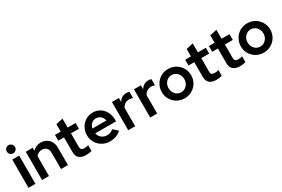

<svg xmlns="http://www.w3.org/2000/svg" viewBox="96 -1876 4447 3023"><g transform="rotate(-30 2319.5 -364.5)"><path d="M123 -590Q92 -590 70.5 -612Q49 -634 49 -665Q49 -695 71 -717Q93 -739 123 -739Q138 -739 152 -733Q166 -727 176 -716.5Q186 -706 192 -693Q198 -680 198 -665Q198 -634 176 -612Q154 -590 123 -590ZM186 -513V0H60V-513Z M306 0V-513H432V-459Q461 -488 498 -505Q535 -522 580 -522Q623 -522 659.5 -507Q696 -492 722 -465Q748 -438 762.5 -401.5Q777 -365 777 -322V0H651V-300Q651 -351 621 -382.5Q591 -414 541 -414Q506 -414 478 -399.5Q450 -385 432 -359V0Z M941 -141V-408H837V-513H941V-648Q973 -655 1004.5 -661.5Q1036 -668 1068 -676V-513H1212V-408H1068V-167Q1068 -129 1084 -114.5Q1100 -100 1138 -100Q1158 -100 1173.5 -102.5Q1189 -105 1209 -112V-7Q1188 0 1158.5 4Q1129 8 1108 8Q1027 8 984 -29Q941 -66 941 -141Z M1745 -64Q1698 -26 1648.5 -8Q1599 10 1539 10Q1485 10 1436.5 -9.5Q1388 -29 1351 -64Q1314 -99 1292 -148Q1270 -197 1270 -256Q1270 -310 1289 -358Q1308 -406 1342 -442.5Q1376 -479 1423.5 -500Q1471 -521 1527 -521Q1580 -521 1626 -500.5Q1672 -480 1705.5 -443.5Q1739 -407 1758 -356Q1777 -305 1777 -245V-217H1398Q1403 -191 1416.5 -169Q1430 -147 1449.5 -131Q1469 -115 1493.5 -106Q1518 -97 1545 -97Q1579 -97 1609.5 -107.5Q1640 -118 1663 -141Q1683 -121 1704 -102.5Q1725 -84 1745 -64ZM1525 -417Q1475 -417 1441.5 -386Q1408 -355 1397 -305H1653Q1642 -354 1607.5 -385.5Q1573 -417 1525 -417Z M1873 0V-513H1999V-441Q2019 -476 2049 -497Q2079 -518 2117 -522Q2124 -523 2130 -523Q2136 -523 2142 -523Q2159 -522 2170 -520Q2181 -518 2192 -513V-402Q2178 -407 2161.5 -410Q2145 -413 2130 -415Q2125 -415 2119 -414.5Q2113 -414 2108 -413Q2072 -409 2044 -388.5Q2016 -368 1999 -335V0Z M2273 0V-513H2399V-441Q2419 -476 2449 -497Q2479 -518 2517 -522Q2524 -523 2530 -523Q2536 -523 2542 -523Q2559 -522 2570 -520Q2581 -518 2592 -513V-402Q2578 -407 2561.5 -410Q2545 -413 2530 -415Q2525 -415 2519 -414.5Q2513 -414 2508 -413Q2472 -409 2444 -388.5Q2416 -368 2399 -335V0Z M2630 -256Q2630 -309 2649.5 -357Q2669 -405 2704 -442Q2739 -479 2788 -500.5Q2837 -522 2897 -522Q2952 -522 3000.5 -502Q3049 -482 3085.5 -446Q3122 -410 3143 -361.5Q3164 -313 3164 -256Q3164 -201 3144 -152.5Q3124 -104 3088 -68Q3052 -32 3003 -11Q2954 10 2897 10Q2843 10 2794.5 -9.5Q2746 -29 2709.5 -64.5Q2673 -100 2651.5 -148.5Q2630 -197 2630 -256ZM2897 -100Q2927 -100 2953.5 -112.5Q2980 -125 2999.5 -146Q3019 -167 3030 -195.5Q3041 -224 3041 -256Q3041 -289 3029.5 -317.5Q3018 -346 2998.5 -367Q2979 -388 2953 -400Q2927 -412 2897 -412Q2866 -412 2839.5 -399.5Q2813 -387 2794 -366Q2775 -345 2764 -316.5Q2753 -288 2753 -256Q2753 -223 2764 -194.5Q2775 -166 2794 -145Q2813 -124 2839.5 -112Q2866 -100 2897 -100Z M3309 -141V-408H3205V-513H3309V-648Q3341 -655 3372.5 -661.5Q3404 -668 3436 -676V-513H3580V-408H3436V-167Q3436 -129 3452 -114.5Q3468 -100 3506 -100Q3526 -100 3541.5 -102.5Q3557 -105 3577 -112V-7Q3556 0 3526.5 4Q3497 8 3476 8Q3395 8 3352 -29Q3309 -66 3309 -141Z M3739 -141V-408H3635V-513H3739V-648Q3771 -655 3802.5 -661.5Q3834 -668 3866 -676V-513H4010V-408H3866V-167Q3866 -129 3882 -114.5Q3898 -100 3936 -100Q3956 -100 3971.5 -102.5Q3987 -105 4007 -112V-7Q3986 0 3956.5 4Q3927 8 3906 8Q3825 8 3782 -29Q3739 -66 3739 -141Z M4068 -256Q4068 -309 4087.5 -357Q4107 -405 4142 -442Q4177 -479 4226 -500.5Q4275 -522 4335 -522Q4390 -522 4438.5 -502Q4487 -482 4523.5 -446Q4560 -410 4581 -361.5Q4602 -313 4602 -256Q4602 -201 4582 -152.5Q4562 -104 4526 -68Q4490 -32 4441 -11Q4392 10 4335 10Q4281 10 4232.5 -9.5Q4184 -29 4147.5 -64.5Q4111 -100 4089.5 -148.5Q4068 -197 4068 -256ZM4335 -100Q4365 -100 4391.5 -112.5Q4418 -125 4437.5 -146Q4457 -167 4468 -195.5Q4479 -224 4479 -256Q4479 -289 4467.5 -317.5Q4456 -346 4436.5 -367Q4417 -388 4391 -400Q4365 -412 4335 -412Q4304 -412 4277.5 -399.5Q4251 -387 4232 -366Q4213 -345 4202 -316.5Q4191 -288 4191 -256Q4191 -223 4202 -194.5Q4213 -166 4232 -145Q4251 -124 4277.5 -112Q4304 -100 4335 -100Z"/></g></svg>

Font: Rosa Sans SemiBold
Style: Regular
Weight: 600
Designer: Pentagram / MCKL
Foundry: Pentagram / MCKL
Version: Version 1.005;September 16, 2019;FontCreator 11.5.0.2425 64-